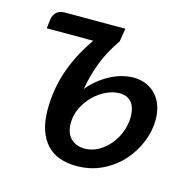

<svg xmlns="http://www.w3.org/2000/svg" viewBox="-82 -591 684 680"><g transform="rotate(15 260.0 -251.0)"><path d="M31.5 -471Q34 -487 44.8 -497.2Q55.5 -507.5 74.5 -507.5H297L289 -459Q255 -410 236.8 -362.5Q218.5 -315 210 -263.5Q226 -283.5 245.5 -299Q265 -314.5 285.8 -325.5Q306.5 -336.5 328.2 -342.2Q350 -348 370.5 -348Q396 -348 417 -339Q438 -330 453 -313.8Q468 -297.5 476 -274.5Q484 -251.5 484 -223.5Q484 -183.5 467.8 -142.5Q451.5 -101.5 421.8 -68.2Q392 -35 349.5 -14Q307 7 254.5 7Q220.5 7 193 -2.8Q165.5 -12.5 146 -33.2Q126.5 -54 115.8 -85.5Q105 -117 105 -160.5Q105 -193 109.8 -226.2Q114.5 -259.5 125.5 -294Q136.5 -328.5 154.2 -364Q172 -399.5 198 -437H27.5ZM267 -60Q293 -60 316.5 -73Q340 -86 357.8 -107.2Q375.5 -128.5 385.8 -155.5Q396 -182.5 396 -211Q396 -225 393 -237.8Q390 -250.5 383 -260.2Q376 -270 364.8 -275.8Q353.5 -281.5 336.5 -281.5Q312.5 -281.5 287.5 -269.5Q262.5 -257.5 242.2 -237.2Q222 -217 209.2 -190.5Q196.5 -164 196.5 -135Q196.5 -97.5 216.5 -78.8Q236.5 -60 267 -60Z"/></g></svg>

Font: Lato Medium
Style: Italic
Weight: 500
Italic angle: -7°
Designer: Lukasz Dziedzic
Foundry: tyPoland Lukasz Dziedzic
Version: Version 2.006; 2014-01-15